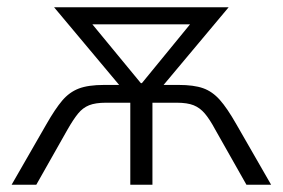

<svg xmlns="http://www.w3.org/2000/svg" viewBox="-20 -509 779 529"><path d="M12 0 108 -167Q132 -209 151.5 -232Q171 -255 197 -265Q223 -275 267 -275H326L320 -261L129 -489H610L419 -261L413 -275H472Q514 -275 539.5 -266Q565 -257 585.5 -234Q606 -211 631 -167L727 0H659L573 -152Q558 -180 544.5 -196Q531 -212 513.5 -219Q496 -226 467 -226H400V0H339V-226H272Q243 -226 225.5 -219Q208 -212 195 -196Q182 -180 166 -152L80 0ZM368 -280H371L520 -462L522 -442H216L218 -462Z"/></svg>

Font: Nunito Sans 10pt SemiCondensed Light
Style: Regular
Weight: 300
Width: 4
Designer: Vernon Adams
Foundry: Vernon Adams
Version: Version 3.101;gftools[0.9.27]